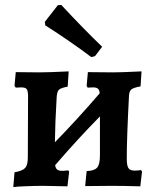

<svg xmlns="http://www.w3.org/2000/svg" viewBox="-20 -755 633 780"><path d="M557 -58 550 2Q483 0 435 0L326 1L332 -60Q363 -61 374.5 -74Q386 -87 386 -123V-282Q300 -195 204 -84Q206 -71 212.5 -66Q219 -61 232 -61Q243 -61 257 -63L261 -58L254 2L157 0Q125 0 86 1.5Q47 3 34 5L39 -55Q72 -61 82.5 -73Q93 -85 93 -115L94 -363Q94 -386 88.5 -393Q83 -400 66 -400L44 -399L39 -406L44 -462L139 -461Q175 -461 259 -465L255 -403Q227 -398 219 -390Q211 -382 210 -356Q204 -257 203 -177Q293 -269 385 -376Q384 -389 378 -394.5Q372 -400 358 -400L336 -399L332 -406L337 -462L439 -461Q472 -461 555 -465L551 -404Q523 -399 514 -392Q505 -385 504 -365Q495 -196 495 -110Q495 -83 501.5 -72.5Q508 -62 526 -62Q539 -62 553 -64ZM164 -652 162 -666 215 -734 229 -735Q317 -640 395 -565L366 -527L351 -523Q263 -589 164 -652Z"/></svg>

Font: Alegreya
Style: Bold
Weight: 700
Designer: Juan Pablo del Peral
Foundry: Huerta Tipografica
Version: Version 2.008; ttfautohint (v1.8)